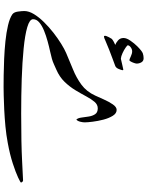

<svg xmlns="http://www.w3.org/2000/svg" viewBox="107 -760 833 1088"><g transform="rotate(90 524.0 -215.5)"><path d="M1013.7 83Q1013.7 85.4 985.4 98.9Q957 112.3 906.2 128.9Q855.5 145.5 788.6 157.7Q744.6 166 695.8 170.7Q647 175.3 601.8 177.5Q556.6 179.7 522.5 180.4Q488.3 181.2 473.1 181.2Q448.7 181.2 406.2 180.7Q363.8 180.2 313.2 178Q262.7 175.8 212.9 170.7Q163.1 165.5 122.8 156Q82.5 146.5 61 131.8Q48.3 122.6 45.2 100.3Q42 78.1 42 64Q42 38.1 59.3 9.5Q76.7 -19 104.7 -47.6Q132.8 -76.2 165 -101.3Q197.3 -126.5 227.8 -145.3Q258.3 -164.1 279.8 -173.3Q324.7 -192.9 371.8 -211.7Q418.9 -230.5 458.7 -259.5Q498.5 -288.6 521 -337.9Q530.3 -357.9 543 -386.7Q555.7 -415.5 570.8 -437.5Q585.9 -459.5 602.1 -459.5Q622.1 -459.5 635.7 -437.5Q649.4 -415.5 657.5 -384.3Q665.5 -353 669.2 -323.5Q672.9 -293.9 672.9 -278.3Q672.9 -267.6 669.2 -252.9Q665.5 -238.3 657.2 -231Q648.4 -239.7 645.8 -259.5Q643.1 -279.3 639.9 -300.8Q636.7 -322.3 626.7 -337.4Q616.7 -352.5 593.3 -352.5Q572.3 -352.5 556.6 -334.2Q541 -315.9 525.6 -287.1Q510.3 -258.3 490.7 -225.8Q471.2 -193.4 443.4 -164.6Q415.5 -135.7 374 -117.7Q358.9 -111.3 343.8 -104.2Q328.6 -97.2 313 -92.8Q298.3 -88.4 271.2 -82.5Q244.1 -76.7 212.9 -68.1Q181.6 -59.6 153.3 -48.1Q125 -36.6 106.7 -21.2Q88.4 -5.9 88.4 14.2Q88.4 33.7 133.3 46.9Q178.2 60.1 254.9 67.6Q331.5 75.2 427 78.4Q522.5 81.5 623.5 81.5Q794.4 81.5 892.8 76.2Q991.2 70.8 1002 70.8Q1005.9 70.8 1009.8 74.7Q1013.7 78.6 1013.7 83ZM377.4 -493.2Q377.4 -489.3 370.6 -471.7Q363.8 -454.1 349.6 -450.2Q341.3 -447.8 315.7 -437.7Q290 -427.7 261.2 -417Q227.1 -403.8 210 -395.8Q192.9 -387.7 187.5 -387.7Q182.1 -387.7 182.1 -393.6Q182.1 -398.9 189 -412.8Q195.8 -426.8 199.2 -431.2Q203.1 -436 215.8 -442.9Q228.5 -449.7 233.9 -451.7Q223.1 -455.1 209 -467Q194.8 -479 194.8 -498.5Q194.8 -515.6 210 -537.6Q225.1 -559.6 241.7 -576.2Q269 -603.5 282.2 -607.9Q295.4 -612.3 309.6 -612.3Q325.2 -612.3 332.5 -599.9Q339.8 -587.4 339.8 -573.2Q339.8 -568.4 336.4 -558.3Q333 -548.3 328.4 -540Q323.7 -531.7 320.8 -531.7Q315.9 -531.7 299.6 -539.6Q283.2 -547.4 270.5 -547.4Q258.3 -547.4 247.3 -539.1Q236.3 -530.8 236.3 -522.5Q236.3 -519.5 249.5 -510.3Q262.7 -501 280.8 -492.7Q298.8 -484.4 312.5 -483.4Q329.6 -487.8 349.4 -491.9Q369.1 -496.1 373 -497.1Q377.4 -498 377.4 -493.2Z"/></g></svg>

Font: Scheherazade New
Style: Regular
Weight: 400
Designer: SIL International
Foundry: SIL International
Version: Version 4.000